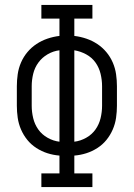

<svg xmlns="http://www.w3.org/2000/svg" viewBox="-20 -755 540 775"><path d="M147 0V-55H220V-127Q195 -129 171.5 -136.5Q148 -144 127 -157.5Q106 -171 90.5 -190Q75 -209 65 -232Q55 -255 51.5 -279.5Q48 -304 48 -328V-407Q48 -431 51.5 -455.5Q55 -480 65 -503Q75 -526 91 -545Q107 -564 127.5 -577.5Q148 -591 171.5 -599Q195 -607 220 -610V-680H147V-735H353V-680H280V-610Q305 -607 328.5 -599Q352 -591 372.5 -577.5Q393 -564 409 -545Q425 -526 435 -503Q445 -480 448.5 -455.5Q452 -431 452 -407V-328Q452 -304 448.5 -279.5Q445 -255 435 -232Q425 -209 409.5 -190Q394 -171 373 -157.5Q352 -144 328.5 -136.5Q305 -129 280 -127V-55H353V0ZM220 -183V-552Q195 -549 172.5 -536Q150 -523 135 -502.5Q120 -482 114 -457Q108 -432 108 -407V-328Q108 -303 114 -278Q120 -253 134.5 -232.5Q149 -212 172 -199Q195 -186 220 -183ZM280 -183Q305 -186 328 -199Q351 -212 365.5 -232.5Q380 -253 386 -278Q392 -303 392 -328V-407Q392 -432 386 -457Q380 -482 365.5 -502.5Q351 -523 328 -535.5Q305 -548 280 -552Z"/></svg>

Font: Iosevka Slab Light
Style: Regular
Weight: 300
Monospace: yes
Designer: Belleve Invis
Foundry: Belleve Invis
Version: Version 11.1.0; ttfautohint (v1.8.3)